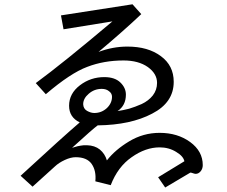

<svg xmlns="http://www.w3.org/2000/svg" viewBox="-20 -796 1040 878"><path d="M74.2 7.8Q272.5 -174.8 344.7 -236.3Q295.9 -259.8 295.9 -312.5Q295.9 -368.2 345.7 -406.2Q394.5 -443.4 457 -443.4Q504.9 -443.4 530.3 -418.9Q555.7 -394.5 555.7 -363.3Q555.7 -313.5 517.6 -288.1Q543.9 -292 570.3 -298.8Q596.7 -306.6 627.9 -320.3Q659.2 -335 678.7 -359.4Q698.2 -384.8 698.2 -417Q698.2 -459 656.2 -489.3Q613.3 -519.5 544.9 -519.5Q455.1 -519.5 378.9 -490.2Q302.7 -461.9 189.5 -365.2Q173.8 -381.8 143.6 -416Q268.6 -507.8 494.1 -698.2Q419.9 -686.5 270.5 -662.1Q267.6 -677.7 258.8 -725.6Q340.8 -738.3 585.9 -776.4Q595.7 -765.6 626 -731.4Q547.9 -657.2 430.7 -558.6Q496.1 -583 562.5 -583Q657.2 -583 715.8 -539.1Q774.4 -496.1 774.4 -421.9Q774.4 -327.1 675.8 -276.4Q578.1 -224.6 426.8 -222.7Q407.2 -209 309.6 -120.1Q311.5 -120.1 323.2 -124Q335 -127.9 348.6 -129.9Q363.3 -132.8 377.9 -131.8Q413.1 -130.9 436.5 -112.3Q460 -92.8 468.8 -62.5Q506.8 -111.3 570.3 -149.4Q634.8 -188.5 710 -188.5Q792 -188.5 849.6 -146.5Q907.2 -104.5 907.2 -41Q907.2 -24.4 897.5 -12.7Q887.7 -1 875 -1Q870.1 -1 862.3 -3.9Q854.5 -6.8 850.6 -6.8Q812.5 15.6 735.4 61.5Q727.5 49.8 703.1 14.6Q733.4 -3.9 823.2 -58.6Q818.4 -82 785.2 -101.6Q752 -122.1 710 -122.1Q645.5 -122.1 582 -77.1Q518.6 -33.2 486.3 50.8Q462.9 44.9 416 33.2Q420.9 -14.6 399.4 -45.9Q377.9 -77.1 326.2 -77.1Q303.7 -77.1 276.4 -64.5Q249 -51.8 231.4 -35.2Q197.3 -3.9 128.9 57.6Q115.2 44.9 74.2 7.8ZM360.4 -319.3Q361.3 -298.8 377.9 -289.1Q395.5 -279.3 411.1 -279.3Q444.3 -279.3 468.8 -301.8Q492.2 -324.2 492.2 -353.5Q492.2 -369.1 478.5 -378.9Q465.8 -389.6 445.3 -389.6Q411.1 -389.6 385.7 -367.2Q360.4 -345.7 360.4 -319.3Z"/></svg>

Font: Gothic A1
Style: Regular
Weight: 400
Designer: HanYang I&C Co.,Ltd.
Version: Version 2.50